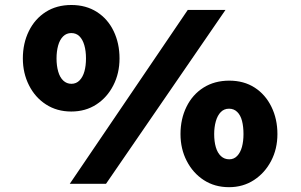

<svg xmlns="http://www.w3.org/2000/svg" viewBox="-20 -740 1213 773"><path d="M260.9 0 735.9 -700H887.8L406.8 0ZM267 -291Q209.2 -291 165.3 -319.4Q121.3 -347.7 96.7 -396.7Q72 -445.6 72 -504.7Q72 -565.5 96.1 -614.6Q120.2 -663.8 164 -691.8Q207.9 -719.9 267.4 -719.9Q326.3 -719.9 370.2 -691.8Q414 -663.8 437.6 -614.6Q461.2 -565.5 461.2 -504.7Q461.2 -445 436.3 -396.4Q411.5 -347.7 367.9 -319.4Q324.3 -291 267 -291ZM267.4 -402.6Q287.2 -402.6 300.5 -416.5Q313.8 -430.4 320 -453Q326.2 -475.6 326.2 -504.7Q326.2 -534.9 319.5 -558Q312.8 -581.1 299.8 -594Q286.8 -606.9 267 -606.9Q247.6 -606.9 234.1 -593.5Q220.6 -580.1 214.1 -556.8Q207.6 -533.4 207.6 -504.7Q207.6 -475.6 214.3 -452Q221 -428.4 234.8 -415.5Q248.6 -402.6 267.4 -402.6ZM902.1 13.6Q844.4 13.6 800.7 -14.8Q757 -43.1 731.9 -91.8Q706.7 -140.4 706.7 -200.2Q706.7 -260.9 730.8 -310Q754.9 -359.2 799.3 -387.3Q843.6 -415.3 903.1 -415.3Q962 -415.3 1005.4 -387.3Q1048.8 -359.2 1072.8 -310Q1096.9 -260.9 1096.9 -200.2Q1096.9 -140.4 1071.5 -92Q1046.2 -43.6 1002.3 -15Q958.4 13.6 902.1 13.6ZM903.1 -98.6Q921.9 -98.6 934.9 -112.2Q947.9 -125.8 954.1 -148.4Q960.3 -171.1 960.3 -200.2Q960.3 -230.3 954.4 -253.2Q948.5 -276.1 935.2 -289.2Q921.9 -302.4 902.1 -302.4Q882.3 -302.4 869 -288.9Q855.7 -275.5 849 -251.9Q842.3 -228.3 842.3 -200.2Q842.3 -170.1 849 -147.2Q855.7 -124.4 869.5 -111.5Q883.3 -98.6 903.1 -98.6Z"/></svg>

Font: Lexend Mega
Style: Regular
Weight: 400
Designer: Bonnie Shaver-Troup, Thomas Jockin
Foundry: Lexend
Version: Version 1.007